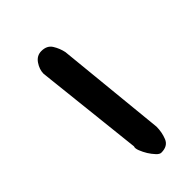

<svg xmlns="http://www.w3.org/2000/svg" viewBox="-1 -462 402 402"><g transform="rotate(45 199.5 -261.5)"><path d="M52.7 -247.1Q52.7 -263.7 64.5 -271Q76.2 -278.3 89.8 -281.2L335 -305.7Q351.6 -305.7 366.2 -299.8Q380.9 -293.9 380.9 -274.4Q380.9 -269.5 374.5 -263.7Q368.2 -257.8 360.4 -252.9Q352.5 -248 343.8 -244.6Q335 -241.2 331.1 -243.2L89.8 -216.8Q77.1 -216.8 64.9 -225.1Q52.7 -233.4 52.7 -247.1Z"/></g></svg>

Font: Covered By Your Grace
Style: Regular
Weight: 400
Designer: Kimberly Geswein
Foundry: Kimberly Geswein
Version: Version 1.0